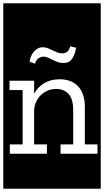

<svg xmlns="http://www.w3.org/2000/svg" viewBox="-32 -937 634 1170"><path d="M562 0V-57H485V-285Q485 -329 473.5 -361Q462 -393 441.5 -413.5Q421 -434 393 -444Q365 -454 332 -454Q278 -454 238.5 -431Q199 -408 176 -366V-445H26V-388H106V-57H28V0H254V-57H176V-265Q177 -290 187 -313.5Q197 -337 214.5 -355Q232 -373 256.5 -384Q281 -395 311 -395Q356 -395 385 -365.5Q414 -336 414 -264V-57H337V0ZM-12 -917H582V213H-12ZM396 -655Q388 -628 375.5 -620Q363 -612 349 -612Q331 -612 316.5 -618Q302 -624 288 -630.5Q274 -637 260 -643Q246 -649 229 -649Q210 -649 195.5 -640Q181 -631 171 -618Q161 -605 155.5 -589.5Q150 -574 148 -561L181 -549Q189 -573 203.5 -582.5Q218 -592 232 -592Q246 -592 259.5 -586Q273 -580 288 -572.5Q303 -565 319 -559Q335 -553 355 -553Q390 -553 407.5 -579Q425 -605 432 -646Z"/></svg>

Font: Zilla Slab Regular Highlight
Style: Regular
Weight: 410
Designer: Typotheque Type Foundry
Foundry: Typotheque type foundry
Version: Version 1.0; 2017